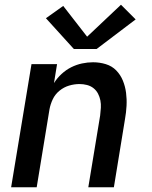

<svg xmlns="http://www.w3.org/2000/svg" viewBox="-20 -791 640 811"><path d="M27 0 113 -520H221L208 -440Q221 -461 240 -478.5Q259 -496 281 -507Q303 -518 326.5 -523Q350 -528 373 -528Q401 -528 427 -520Q453 -512 471 -493.5Q489 -475 499 -450.5Q509 -426 512.5 -399Q516 -372 514.5 -344Q513 -316 508 -288L461 0H353L403 -303Q405 -319 406 -335.5Q407 -352 404 -367Q401 -382 394 -395.5Q387 -409 375 -418.5Q363 -428 347.5 -432Q332 -436 316 -436Q294 -436 272 -429.5Q250 -423 231.5 -408Q213 -393 203 -372Q193 -351 189 -329L135 0ZM388 -584H292L174 -714L247 -766L348 -636L491 -771L553 -709Z"/></svg>

Font: Iosevka SS04 SmBd Ex Obl
Style: Regular
Weight: 600
Width: 7
Italic angle: -9°
Monospace: yes
Designer: Belleve Invis
Foundry: Belleve Invis
Version: Version 19.0.0; ttfautohint (v1.8.4)